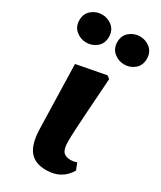

<svg xmlns="http://www.w3.org/2000/svg" viewBox="-202 -787 727 868"><g transform="rotate(30 162.0 -353.0)"><path d="M63 -575Q33 -575 9.5 -594.5Q-14 -614 -14 -648Q-14 -682 9.5 -701.5Q33 -721 63 -721Q94 -721 117 -701.5Q140 -682 140 -648Q140 -614 117 -594.5Q94 -575 63 -575ZM261 -575Q231 -575 207.5 -594.5Q184 -614 184 -648Q184 -682 207.5 -701.5Q231 -721 261 -721Q292 -721 315 -701.5Q338 -682 338 -648Q338 -614 315 -594.5Q292 -575 261 -575ZM194 15Q136 15 108 -19Q80 -53 77 -126L68 -466L221 -495L236 -484Q229 -380 224.5 -315.5Q220 -251 218 -212Q216 -173 216 -144Q217 -105 230 -92.5Q243 -80 266 -80Q284 -80 299 -86L313 -51Q275 15 194 15Z"/></g></svg>

Font: Source Serif Pro
Style: Bold
Weight: 700
Designer: Frank Grießhammer
Foundry: Adobe Systems Incorporated
Version: Version 3.001;hotconv 1.0.111;makeotfexe 2.5.65597